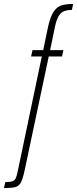

<svg xmlns="http://www.w3.org/2000/svg" viewBox="-93 -763 389 969"><path d="M-3 99 118 -478H64L71 -510H125L149 -625Q160 -676 176 -701.5Q192 -727 215 -735Q238 -743 276 -743L270 -713Q231 -713 213 -695Q195 -677 185 -631L160 -510H227L220 -478H153L33 89Q23 137 13.5 156Q4 175 -13.5 180.5Q-31 186 -73 186L-66 156Q-42 156 -30.5 152Q-19 148 -13.5 136.5Q-8 125 -3 99Z"/></svg>

Font: Saira Ultra Condensed Thin
Style: Italic
Weight: 100
Width: 1
Italic angle: -12°
Designer: Hector Gatti with collaboration of the Omnibus-Type team
Foundry: Omnibus-Type
Version: Version 1.001; ttfautohint (v1.8)